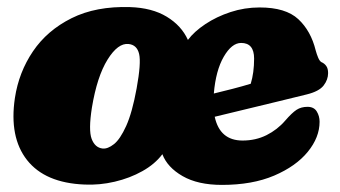

<svg xmlns="http://www.w3.org/2000/svg" viewBox="-20 -506 959 541"><path d="M346.5 -486Q408.5 -484 450 -458.8Q491.5 -433.5 509.5 -393.5Q527 -417 558.5 -438Q590 -459 629.5 -472Q669 -485 711.5 -485Q785 -485 820.5 -452Q856 -419 869.5 -364Q872.5 -353 876.5 -343.5Q880.5 -334 885.5 -331Q894 -327.5 899.2 -320.2Q904.5 -313 904.5 -300Q904.5 -281.5 891.8 -265Q879 -248.5 844.5 -240Q812 -232 766 -220.8Q720 -209.5 671.8 -198Q623.5 -186.5 585 -177Q599.5 -110 663.5 -110Q700.5 -110 731 -125.2Q761.5 -140.5 783.5 -166Q802.5 -188 815.5 -196.5Q828.5 -205 846.5 -205Q864.5 -205 872.5 -192Q880.5 -179 880.5 -163Q880.5 -119 847.2 -78.2Q814 -37.5 752.5 -11.2Q691 15 605.5 15Q537.5 15 494.5 -9.8Q451.5 -34.5 437.5 -71.5Q416.5 -43.5 381.2 -23.8Q346 -4 303.2 6Q260.5 16 218 14Q107 9.5 56.2 -55Q5.5 -119.5 22 -230Q33 -302.5 73 -361.5Q113 -420.5 181.8 -454.8Q250.5 -489 346.5 -486ZM659.5 -385Q633 -385 610.5 -346.2Q588 -307.5 582.5 -242.5Q608 -248.5 635.8 -255.8Q663.5 -263 686.5 -270Q696 -301 696 -341Q696 -385 659.5 -385ZM269 -87.5Q283.5 -86 301 -99.8Q318.5 -113.5 335.5 -151Q352.5 -188.5 365 -257Q378 -328.5 372 -354Q366 -379.5 342.5 -382Q312.5 -385.5 283 -338Q253.5 -290.5 239 -203Q229 -139.5 238.2 -114.8Q247.5 -90 269 -87.5Z"/></svg>

Font: Fraunces 9pt S100 Black
Style: Italic
Weight: 900
Italic angle: -16°
Version: Version 1.000; ttfautohint (v1.8.3)